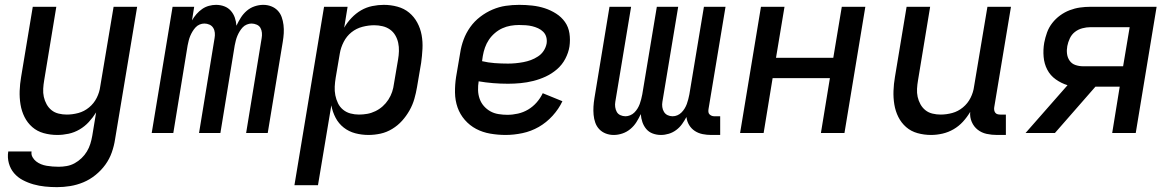

<svg xmlns="http://www.w3.org/2000/svg" viewBox="-20 -548 4840 791"><path d="M215 223Q190 223 165.5 220.5Q141 218 118 211.5Q95 205 74 194Q53 183 38 165.5Q23 148 16.5 124.5Q10 101 14 76H110Q108 89 114 99.5Q120 110 129 117Q138 124 149 128.5Q160 133 172 135Q184 137 196.5 138Q209 139 222 139Q238 139 255 136Q272 133 287.5 124.5Q303 116 316 103.5Q329 91 338 76Q347 61 352 45Q357 29 360 12L376 -85Q363 -64 346 -45.5Q329 -27 307.5 -14.5Q286 -2 262.5 3Q239 8 216 8Q187 8 160 0.5Q133 -7 113 -24.5Q93 -42 81 -66Q69 -90 64.5 -117.5Q60 -145 61 -173.5Q62 -202 67 -231L115 -520H212L162 -217Q159 -200 158 -182.5Q157 -165 160.5 -149Q164 -133 172 -118.5Q180 -104 192.5 -94Q205 -84 221.5 -80Q238 -76 255 -76Q279 -76 303 -82.5Q327 -89 347 -105.5Q367 -122 378.5 -145Q390 -168 393 -192L448 -520H545L454 26Q450 53 440.5 80Q431 107 414 130.5Q397 154 373.5 173Q350 192 323.5 203Q297 214 269.5 218.5Q242 223 215 223Z M605 0 691 -520H780L771 -464Q779 -478 789.5 -490Q800 -502 813 -511Q826 -520 841 -524Q856 -528 870 -528Q888 -528 904 -522Q920 -516 931 -503.5Q942 -491 947.5 -475Q953 -459 954 -442Q962 -459 972 -475Q982 -491 996.5 -503.5Q1011 -516 1029 -522Q1047 -528 1064 -528H1065Q1082 -528 1097.5 -522Q1113 -516 1124 -504.5Q1135 -493 1140.5 -477.5Q1146 -462 1148 -445Q1150 -428 1149 -411Q1148 -394 1145 -376L1083 0H994L1058 -391Q1060 -402 1059 -413Q1058 -424 1053 -433Q1048 -442 1037.5 -446.5Q1027 -451 1016 -451Q1007 -451 997 -447Q987 -443 980 -435.5Q973 -428 967.5 -419Q962 -410 958 -400.5Q954 -391 951.5 -381Q949 -371 947 -361L888 0H800L864 -391Q866 -402 865 -413Q864 -424 858.5 -433Q853 -442 843 -446.5Q833 -451 822 -451Q812 -451 802.5 -447Q793 -443 786 -435.5Q779 -428 773.5 -419Q768 -410 764 -400.5Q760 -391 757.5 -381Q755 -371 753 -361L694 0Z M1193 215 1315 -520H1412L1398 -434Q1410 -455 1428 -474Q1446 -493 1467.5 -505.5Q1489 -518 1513.5 -523Q1538 -528 1561 -528Q1590 -528 1617.5 -520.5Q1645 -513 1665.5 -496Q1686 -479 1699 -455Q1712 -431 1717 -403.5Q1722 -376 1720.5 -347Q1719 -318 1715 -289L1698 -189Q1694 -165 1687 -140.5Q1680 -116 1667 -93Q1654 -70 1636.5 -50.5Q1619 -31 1596 -17Q1573 -3 1548 2.5Q1523 8 1498 8Q1470 8 1443.5 1Q1417 -6 1396 -22.5Q1375 -39 1362.5 -63Q1350 -87 1345 -114L1290 215ZM1459 -76Q1476 -76 1493 -79Q1510 -82 1526.5 -90Q1543 -98 1556.5 -110Q1570 -122 1580 -137.5Q1590 -153 1595.5 -169.5Q1601 -186 1603 -203L1620 -303Q1623 -320 1623.5 -337.5Q1624 -355 1620.5 -371.5Q1617 -388 1608.5 -402.5Q1600 -417 1586.5 -426.5Q1573 -436 1556 -440Q1539 -444 1522 -444Q1498 -444 1473 -437.5Q1448 -431 1428 -415Q1408 -399 1396 -375.5Q1384 -352 1380 -328L1363 -228Q1360 -210 1359 -191.5Q1358 -173 1361.5 -155.5Q1365 -138 1372.5 -122.5Q1380 -107 1393.5 -96Q1407 -85 1424 -80.5Q1441 -76 1459 -76Z M2063 8Q2031 8 1999.5 2.5Q1968 -3 1941.5 -17Q1915 -31 1895 -54Q1875 -77 1865 -105.5Q1855 -134 1854.5 -166.5Q1854 -199 1859 -231L1876 -331Q1880 -358 1890 -385Q1900 -412 1917 -436Q1934 -460 1958 -478.5Q1982 -497 2009 -508.5Q2036 -520 2063.5 -524Q2091 -528 2119 -528Q2146 -528 2173 -525Q2200 -522 2224.5 -514Q2249 -506 2271 -492Q2293 -478 2307.5 -457.5Q2322 -437 2326 -410.5Q2330 -384 2326 -356Q2322 -331 2309 -306Q2296 -281 2274.5 -262.5Q2253 -244 2228 -232.5Q2203 -221 2177 -214.5Q2151 -208 2124.5 -205.5Q2098 -203 2073 -203Q2042 -203 2011.5 -205.5Q1981 -208 1952 -213Q1949 -195 1949.5 -176.5Q1950 -158 1956 -141Q1962 -124 1973.5 -111Q1985 -98 2000 -89.5Q2015 -81 2033.5 -78Q2052 -75 2070 -75Q2092 -75 2114 -80Q2136 -85 2155.5 -96.5Q2175 -108 2190.5 -125.5Q2206 -143 2216 -164L2297 -131Q2282 -99 2256.5 -71Q2231 -43 2199.5 -25Q2168 -7 2132.5 0.5Q2097 8 2063 8ZM2073 -286Q2088 -286 2104 -287.5Q2120 -289 2136 -292Q2152 -295 2167 -300.5Q2182 -306 2196.5 -315.5Q2211 -325 2220 -339Q2229 -353 2232 -369Q2234 -383 2230.5 -395.5Q2227 -408 2218 -417Q2209 -426 2197 -431.5Q2185 -437 2172.5 -440Q2160 -443 2146 -444Q2132 -445 2118 -445Q2101 -445 2083.5 -442Q2066 -439 2049.5 -431.5Q2033 -424 2018.5 -411.5Q2004 -399 1994 -384Q1984 -369 1978 -352Q1972 -335 1969 -317L1966 -296Q1991 -290 2018 -288Q2045 -286 2073 -286Z M2508 8Q2491 8 2475.5 2Q2460 -4 2449 -15.5Q2438 -27 2432.5 -42.5Q2427 -58 2425.5 -75Q2424 -92 2425 -109Q2426 -126 2429 -144L2491 -520H2580L2515 -129Q2513 -118 2514.5 -107Q2516 -96 2521 -87Q2526 -78 2536 -73.5Q2546 -69 2557 -69Q2566 -69 2576 -73Q2586 -77 2593.5 -84.5Q2601 -92 2606.5 -101Q2612 -110 2615.5 -119.5Q2619 -129 2621.5 -139Q2624 -149 2626 -159L2686 -520H2774L2709 -129Q2707 -118 2708.5 -107Q2710 -96 2715.5 -87Q2721 -78 2730.5 -73.5Q2740 -69 2751 -69Q2761 -69 2770.5 -73Q2780 -77 2787.5 -84.5Q2795 -92 2800.5 -101Q2806 -110 2809.5 -119.5Q2813 -129 2815.5 -139Q2818 -149 2820 -159L2880 -520H2969L2899 -99Q2898 -93 2898.5 -87Q2899 -81 2903 -77Q2907 -73 2912 -71Q2917 -69 2923 -69H2947V8H2910Q2892 8 2874.5 4.5Q2857 1 2842.5 -8.5Q2828 -18 2819 -33Q2810 -48 2808 -66Q2800 -51 2790 -37Q2780 -23 2766 -12.5Q2752 -2 2735.5 3Q2719 8 2703 8Q2685 8 2669 2Q2653 -4 2642.5 -16.5Q2632 -29 2626.5 -45Q2621 -61 2620 -78Q2612 -61 2602 -45Q2592 -29 2577 -16.5Q2562 -4 2544 2Q2526 8 2509 8Z M3029 0 3115 -520H3212L3177 -310H3413L3448 -520H3545L3459 0H3362L3399 -226H3163L3126 0Z M3816 8Q3787 8 3760 0.5Q3733 -7 3713 -24.5Q3693 -42 3681 -66Q3669 -90 3664.5 -117.5Q3660 -145 3661 -173.5Q3662 -202 3667 -231L3715 -520H3812L3762 -217Q3759 -200 3758 -182.5Q3757 -165 3760.5 -149Q3764 -133 3772 -118.5Q3780 -104 3792.5 -94Q3805 -84 3821.5 -80Q3838 -76 3855 -76Q3879 -76 3903 -82.5Q3927 -89 3947 -105.5Q3967 -122 3978.5 -145Q3990 -168 3993 -192L4048 -520H4145L4076 -106Q4075 -100 4076 -94Q4077 -88 4080.5 -83.5Q4084 -79 4089.5 -77.5Q4095 -76 4101 -76H4124V8H4087Q4065 8 4044.5 3.5Q4024 -1 4008 -13.5Q3992 -26 3983.5 -45.5Q3975 -65 3977 -87Q3964 -65 3947 -46.5Q3930 -28 3908.5 -15.5Q3887 -3 3863 2.5Q3839 8 3816 8Z M4205 0 4378 -197Q4352 -205 4329.5 -221Q4307 -237 4294.5 -261Q4282 -285 4279.5 -314Q4277 -343 4282 -372Q4286 -393 4293.5 -414Q4301 -435 4315 -453Q4329 -471 4347.5 -484.5Q4366 -498 4387 -506Q4408 -514 4429.5 -517Q4451 -520 4472 -520H4745L4659 0H4562L4593 -191H4493L4326 0ZM4442 -275H4607L4634 -436H4472Q4456 -436 4439 -431.5Q4422 -427 4408.5 -416.5Q4395 -406 4387.5 -390Q4380 -374 4377 -358Q4374 -342 4376 -326Q4378 -310 4387 -297.5Q4396 -285 4411 -280Q4426 -275 4442 -275Z"/></svg>

Font: Iosevka Medium Extended
Style: Italic
Weight: 500
Width: 7
Italic angle: -9°
Monospace: yes
Designer: Belleve Invis
Foundry: Belleve Invis
Version: Version 32.5.0; ttfautohint (v1.8.4)